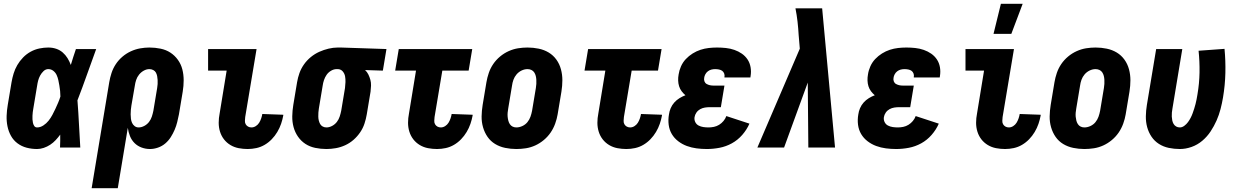

<svg xmlns="http://www.w3.org/2000/svg" viewBox="-20 -779 6540 1014"><path d="M176 8Q147 8 120.5 1Q94 -6 72.5 -22Q51 -38 38 -61.5Q25 -85 19.5 -112Q14 -139 15 -167.5Q16 -196 21 -225L41 -345Q45 -368 52 -391Q59 -414 71.5 -435.5Q84 -457 102 -475.5Q120 -494 142 -506Q164 -518 188 -523Q212 -528 235 -528Q257 -528 276.5 -521.5Q296 -515 311 -502Q326 -489 336.5 -472Q347 -455 354 -436Q360 -457 367 -478Q374 -499 381 -520H488Q463 -452 439 -384Q415 -316 389 -249Q394 -187 397 -124.5Q400 -62 404 0H297Q298 -17 298 -34Q298 -51 298 -68Q287 -53 274 -39Q261 -25 245 -14.5Q229 -4 211 2Q193 8 176 8ZM176 -106Q193 -106 209 -116.5Q225 -127 236.5 -141.5Q248 -156 256.5 -172Q265 -188 272.5 -204Q280 -220 287 -236.5Q294 -253 299 -269Q299 -284 297.5 -298.5Q296 -313 293.5 -327.5Q291 -342 288 -356Q285 -370 279 -383Q273 -396 261.5 -405Q250 -414 235 -414Q221 -414 210 -403.5Q199 -393 192 -380Q185 -367 181.5 -353.5Q178 -340 176 -326L156 -206Q154 -196 153 -186.5Q152 -177 151.5 -167.5Q151 -158 151.5 -148.5Q152 -139 154 -130Q156 -121 161 -113.5Q166 -106 176 -106Z M602 215H464L557 -345Q561 -369 569 -393.5Q577 -418 591.5 -440Q606 -462 626.5 -479.5Q647 -497 671 -508Q695 -519 720 -523.5Q745 -528 769 -528Q799 -528 828 -522Q857 -516 880 -501Q903 -486 919.5 -463Q936 -440 943 -412.5Q950 -385 950 -355Q950 -325 945 -295L925 -175Q921 -155 916 -134.5Q911 -114 902.5 -94Q894 -74 882 -55Q870 -36 853 -21.5Q836 -7 814.5 0.5Q793 8 772 8Q749 8 727.5 0Q706 -8 690.5 -23.5Q675 -39 666.5 -60Q658 -81 655 -104ZM712 -106Q727 -106 742 -114Q757 -122 767 -135Q777 -148 782 -163.5Q787 -179 790 -194L810 -314Q812 -325 812.5 -335.5Q813 -346 812.5 -356.5Q812 -367 810 -377Q808 -387 803.5 -395.5Q799 -404 789.5 -409Q780 -414 769 -414Q754 -414 739.5 -406Q725 -398 714.5 -385Q704 -372 699 -356.5Q694 -341 692 -326L674 -222Q672 -210 671 -198.5Q670 -187 670 -175Q670 -163 671.5 -151.5Q673 -140 677.5 -130Q682 -120 691 -113Q700 -106 712 -106Z M1288 8Q1264 8 1240.5 3.5Q1217 -1 1197 -13Q1177 -25 1163 -43Q1149 -61 1142 -83.5Q1135 -106 1135 -130.5Q1135 -155 1140 -180L1177 -406H1079V-520H1335L1275 -161Q1274 -151 1273.5 -141Q1273 -131 1277.5 -123Q1282 -115 1290 -110.5Q1298 -106 1308 -106Q1320 -106 1331 -113Q1342 -120 1348.5 -130.5Q1355 -141 1359 -152.5Q1363 -164 1365 -175V-177L1476 -173V-169Q1472 -147 1464.5 -125Q1457 -103 1444.5 -82Q1432 -61 1415 -43.5Q1398 -26 1377.5 -14Q1357 -2 1334 3Q1311 8 1288 8Z M1704 8Q1674 8 1645 2Q1616 -4 1593 -19Q1570 -34 1554 -57Q1538 -80 1530.5 -107.5Q1523 -135 1523.5 -165Q1524 -195 1529 -225L1549 -345Q1553 -369 1561.5 -393Q1570 -417 1585.5 -439Q1601 -461 1622 -478Q1643 -495 1666.5 -505.5Q1690 -516 1715 -522Q1740 -528 1764 -528H1781L2021 -520L2002 -406L1908 -409Q1919 -399 1925.5 -385.5Q1932 -372 1936 -357.5Q1940 -343 1939.5 -327Q1939 -311 1937 -295L1917 -175Q1913 -151 1905 -126.5Q1897 -102 1882 -80Q1867 -58 1847 -40.5Q1827 -23 1803 -12Q1779 -1 1753.5 3.5Q1728 8 1704 8ZM1704 -106Q1719 -106 1734 -114Q1749 -122 1759 -135Q1769 -148 1774 -163.5Q1779 -179 1782 -194L1802 -314Q1804 -330 1804.5 -345.5Q1805 -361 1802.5 -375.5Q1800 -390 1790.5 -401.5Q1781 -413 1765 -414H1758Q1743 -414 1728.5 -405.5Q1714 -397 1705 -384Q1696 -371 1691 -356Q1686 -341 1684 -326L1664 -206Q1662 -195 1661.5 -184.5Q1661 -174 1661 -163.5Q1661 -153 1663.5 -143Q1666 -133 1670.5 -124.5Q1675 -116 1684 -111Q1693 -106 1704 -106Z M2288 8Q2264 8 2240.5 3.5Q2217 -1 2197 -13Q2177 -25 2163 -43Q2149 -61 2142 -83.5Q2135 -106 2135 -130.5Q2135 -155 2140 -180L2177 -406H2067L2086 -520H2474L2455 -406H2316L2275 -161Q2274 -151 2273.5 -141Q2273 -131 2277.5 -123Q2282 -115 2290 -110.5Q2298 -106 2308 -106Q2320 -106 2331 -113Q2342 -120 2348.5 -130.5Q2355 -141 2359 -152.5Q2363 -164 2365 -175V-177L2476 -173V-169Q2472 -147 2464.5 -125Q2457 -103 2444.5 -82Q2432 -61 2415 -43.5Q2398 -26 2377.5 -14Q2357 -2 2334 3Q2311 8 2288 8Z M2707 8Q2677 8 2648 2Q2619 -4 2595 -18.5Q2571 -33 2555 -56Q2539 -79 2531 -107Q2523 -135 2523.5 -164.5Q2524 -194 2529 -225L2549 -345Q2553 -369 2561.5 -394Q2570 -419 2585 -441Q2600 -463 2621 -480.5Q2642 -498 2666.5 -509Q2691 -520 2716 -524Q2741 -528 2766 -528Q2796 -528 2825 -522Q2854 -516 2878 -501.5Q2902 -487 2918.5 -464Q2935 -441 2942.5 -413Q2950 -385 2950 -355.5Q2950 -326 2945 -295L2925 -175Q2921 -151 2912 -126Q2903 -101 2888 -79Q2873 -57 2852 -39.5Q2831 -22 2807 -11Q2783 0 2757.5 4Q2732 8 2707 8ZM2707 -106Q2723 -106 2739 -113.5Q2755 -121 2765.5 -134Q2776 -147 2781.5 -162.5Q2787 -178 2790 -194L2810 -314Q2812 -325 2812.5 -336Q2813 -347 2812.5 -357.5Q2812 -368 2809.5 -378Q2807 -388 2801.5 -396.5Q2796 -405 2786.5 -409.5Q2777 -414 2766 -414Q2750 -414 2734.5 -406.5Q2719 -399 2708 -386Q2697 -373 2691.5 -357.5Q2686 -342 2684 -326L2664 -206Q2662 -195 2661 -184Q2660 -173 2661 -162.5Q2662 -152 2664.5 -142Q2667 -132 2672.5 -123.5Q2678 -115 2687 -110.5Q2696 -106 2707 -106Z M3288 8Q3264 8 3240.5 3.5Q3217 -1 3197 -13Q3177 -25 3163 -43Q3149 -61 3142 -83.5Q3135 -106 3135 -130.5Q3135 -155 3140 -180L3177 -406H3067L3086 -520H3474L3455 -406H3316L3275 -161Q3274 -151 3273.5 -141Q3273 -131 3277.5 -123Q3282 -115 3290 -110.5Q3298 -106 3308 -106Q3320 -106 3331 -113Q3342 -120 3348.5 -130.5Q3355 -141 3359 -152.5Q3363 -164 3365 -175V-177L3476 -173V-169Q3472 -147 3464.5 -125Q3457 -103 3444.5 -82Q3432 -61 3415 -43.5Q3398 -26 3377.5 -14Q3357 -2 3334 3Q3311 8 3288 8Z M3713 8Q3685 8 3658.5 4.5Q3632 1 3607.5 -8Q3583 -17 3562 -33Q3541 -49 3528 -71Q3515 -93 3511.5 -120Q3508 -147 3513 -175Q3515 -191 3522 -207.5Q3529 -224 3541 -237.5Q3553 -251 3568.5 -260.5Q3584 -270 3600 -276Q3589 -285 3580 -297Q3571 -309 3566.5 -323.5Q3562 -338 3561.5 -354Q3561 -370 3564 -386Q3567 -407 3576.5 -428.5Q3586 -450 3602 -467Q3618 -484 3638 -496.5Q3658 -509 3679.5 -516Q3701 -523 3723 -525.5Q3745 -528 3767 -528Q3790 -528 3813.5 -525.5Q3837 -523 3858.5 -515.5Q3880 -508 3898 -495.5Q3916 -483 3928 -465Q3940 -447 3944 -424Q3948 -401 3944 -377L3943 -370H3806V-372Q3808 -382 3804.5 -391Q3801 -400 3794 -405Q3787 -410 3777 -412Q3767 -414 3757 -414Q3747 -414 3737 -411.5Q3727 -409 3718.5 -402.5Q3710 -396 3705 -386.5Q3700 -377 3699 -368Q3697 -358 3700.5 -349Q3704 -340 3712 -335.5Q3720 -331 3729 -329Q3738 -327 3748 -327H3806L3787 -213H3729Q3716 -213 3703 -211Q3690 -209 3678 -202.5Q3666 -196 3658 -184.5Q3650 -173 3648 -160Q3646 -146 3652 -134Q3658 -122 3669.5 -116Q3681 -110 3694.5 -108Q3708 -106 3722 -106Q3736 -106 3750.5 -109Q3765 -112 3778 -120Q3791 -128 3801 -140Q3811 -152 3816 -166L3938 -126Q3924 -94 3900 -66.5Q3876 -39 3845 -22Q3814 -5 3780 1.5Q3746 8 3713 8Z M3980 0 4204 -522 4198 -593Q4196 -629 4192 -664.5Q4188 -700 4181 -735H4322L4390 0H4249L4246 -343L4121 0Z M4713 8Q4685 8 4658.5 4.5Q4632 1 4607.5 -8Q4583 -17 4562 -33Q4541 -49 4528 -71Q4515 -93 4511.5 -120Q4508 -147 4513 -175Q4515 -191 4522 -207.5Q4529 -224 4541 -237.5Q4553 -251 4568.5 -260.5Q4584 -270 4600 -276Q4589 -285 4580 -297Q4571 -309 4566.5 -323.5Q4562 -338 4561.5 -354Q4561 -370 4564 -386Q4567 -407 4576.5 -428.5Q4586 -450 4602 -467Q4618 -484 4638 -496.5Q4658 -509 4679.5 -516Q4701 -523 4723 -525.5Q4745 -528 4767 -528Q4790 -528 4813.5 -525.5Q4837 -523 4858.5 -515.5Q4880 -508 4898 -495.5Q4916 -483 4928 -465Q4940 -447 4944 -424Q4948 -401 4944 -377L4943 -370H4806V-372Q4808 -382 4804.5 -391Q4801 -400 4794 -405Q4787 -410 4777 -412Q4767 -414 4757 -414Q4747 -414 4737 -411.5Q4727 -409 4718.5 -402.5Q4710 -396 4705 -386.5Q4700 -377 4699 -368Q4697 -358 4700.5 -349Q4704 -340 4712 -335.5Q4720 -331 4729 -329Q4738 -327 4748 -327H4806L4787 -213H4729Q4716 -213 4703 -211Q4690 -209 4678 -202.5Q4666 -196 4658 -184.5Q4650 -173 4648 -160Q4646 -146 4652 -134Q4658 -122 4669.5 -116Q4681 -110 4694.5 -108Q4708 -106 4722 -106Q4736 -106 4750.5 -109Q4765 -112 4778 -120Q4791 -128 4801 -140Q4811 -152 4816 -166L4938 -126Q4924 -94 4900 -66.5Q4876 -39 4845 -22Q4814 -5 4780 1.5Q4746 8 4713 8Z M5288 8Q5264 8 5240.5 3.5Q5217 -1 5197 -13Q5177 -25 5163 -43Q5149 -61 5142 -83.5Q5135 -106 5135 -130.5Q5135 -155 5140 -180L5177 -406H5079V-520H5335L5275 -161Q5274 -151 5273.5 -141Q5273 -131 5277.5 -123Q5282 -115 5290 -110.5Q5298 -106 5308 -106Q5320 -106 5331 -113Q5342 -120 5348.5 -130.5Q5355 -141 5359 -152.5Q5363 -164 5365 -175V-177L5476 -173V-169Q5472 -147 5464.5 -125Q5457 -103 5444.5 -82Q5432 -61 5415 -43.5Q5398 -26 5377.5 -14Q5357 -2 5334 3Q5311 8 5288 8ZM5227 -600 5266 -759H5381L5321 -600Z M5707 8Q5677 8 5648 2Q5619 -4 5595 -18.5Q5571 -33 5555 -56Q5539 -79 5531 -107Q5523 -135 5523.5 -164.5Q5524 -194 5529 -225L5549 -345Q5553 -369 5561.5 -394Q5570 -419 5585 -441Q5600 -463 5621 -480.5Q5642 -498 5666.5 -509Q5691 -520 5716 -524Q5741 -528 5766 -528Q5796 -528 5825 -522Q5854 -516 5878 -501.5Q5902 -487 5918.5 -464Q5935 -441 5942.5 -413Q5950 -385 5950 -355.5Q5950 -326 5945 -295L5925 -175Q5921 -151 5912 -126Q5903 -101 5888 -79Q5873 -57 5852 -39.5Q5831 -22 5807 -11Q5783 0 5757.5 4Q5732 8 5707 8ZM5707 -106Q5723 -106 5739 -113.5Q5755 -121 5765.5 -134Q5776 -147 5781.5 -162.5Q5787 -178 5790 -194L5810 -314Q5812 -325 5812.5 -336Q5813 -347 5812.5 -357.5Q5812 -368 5809.5 -378Q5807 -388 5801.5 -396.5Q5796 -405 5786.5 -409.5Q5777 -414 5766 -414Q5750 -414 5734.5 -406.5Q5719 -399 5708 -386Q5697 -373 5691.5 -357.5Q5686 -342 5684 -326L5664 -206Q5662 -195 5661 -184Q5660 -173 5661 -162.5Q5662 -152 5664.5 -142Q5667 -132 5672.5 -123.5Q5678 -115 5687 -110.5Q5696 -106 5707 -106Z M6211 8Q6181 8 6152.5 2Q6124 -4 6100.5 -19Q6077 -34 6061.5 -57Q6046 -80 6038.5 -107.5Q6031 -135 6031.5 -165Q6032 -195 6037 -225L6086 -520H6224L6172 -206Q6170 -195 6169 -184.5Q6168 -174 6168.5 -163.5Q6169 -153 6171 -143Q6173 -133 6178 -124.5Q6183 -116 6191.5 -111Q6200 -106 6211 -106Q6223 -106 6234.5 -114.5Q6246 -123 6254 -134Q6262 -145 6268 -156.5Q6274 -168 6278.5 -180.5Q6283 -193 6287 -205.5Q6291 -218 6294 -230Q6297 -242 6299.5 -254.5Q6302 -267 6304 -280Q6314 -338 6315 -396Q6316 -454 6310 -511L6447 -521Q6453 -458 6451.5 -393.5Q6450 -329 6439 -264Q6434 -234 6426 -203Q6418 -172 6405 -142.5Q6392 -113 6373.5 -85Q6355 -57 6329.5 -35.5Q6304 -14 6273 -3Q6242 8 6211 8Z"/></svg>

Font: Iosevka Heavy
Style: Italic
Weight: 900
Italic angle: -9°
Monospace: yes
Designer: Belleve Invis
Foundry: Belleve Invis
Version: Version 32.5.0; ttfautohint (v1.8.4)